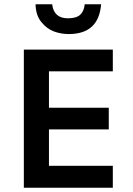

<svg xmlns="http://www.w3.org/2000/svg" viewBox="-20 -882 626 902"><path d="M147 -862H225Q233 -796 299 -796Q339 -796 357 -813Q375 -830 378 -862H455Q444 -722 303 -722Q267 -722 234 -734Q201 -746 174.5 -778Q148 -810 147 -862ZM92 0V-649H510V-547H210V-376H491V-274H210V-103H510V0Z"/></svg>

Font: Karmilla
Style: Bold
Weight: 700
Designer: Jonathan Pinhorn
Version: Version 1.000